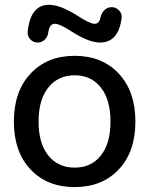

<svg xmlns="http://www.w3.org/2000/svg" viewBox="-20 -760 613 790"><path d="M393.6 -688.5Q397.5 -706.1 409.7 -718.3Q421.9 -730.5 439.5 -730.5Q457 -730.5 469.7 -717.3Q482.4 -704.1 480.5 -686.5Q467.8 -585 391.6 -585Q345.7 -585 275.4 -629.9Q226.6 -662.1 205.1 -662.1Q183.6 -662.1 178.7 -627Q176.8 -609.4 164.6 -597.2Q152.3 -585 134.8 -585Q117.2 -585 105 -597.7Q92.8 -610.4 93.8 -627.9Q104.5 -740.2 181.6 -740.2Q228.5 -740.2 298.8 -695.3Q349.6 -662.1 369.1 -662.1Q388.7 -662.1 393.6 -688.5ZM395 -399.9Q355.5 -450.2 287.1 -450.2Q218.8 -450.2 178.7 -399.9Q138.7 -349.6 138.7 -259.8Q138.7 -169.9 178.7 -120.1Q218.8 -70.3 287.1 -70.3Q355.5 -70.3 395 -120.1Q434.6 -169.9 434.6 -259.8Q434.6 -349.6 395 -399.9ZM468.8 -63Q400.4 9.8 287.1 9.8Q173.8 9.8 105.5 -63Q37.1 -135.7 37.1 -259.8Q37.1 -383.8 105.5 -457Q173.8 -530.3 287.1 -530.3Q400.4 -530.3 468.8 -457Q537.1 -383.8 537.1 -259.8Q537.1 -135.7 468.8 -63Z"/></svg>

Font: Rounded Mgen+ 2p medium
Style: Regular
Weight: 500
Designer: [Source Han Sans]
Ryoko NISHIZUKA  (kana & ideographs); Paul D. Hunt (Latin, Greek & Cyrillic); Wenlong ZHANG  (bopomofo
Version: Version 1.059.20150602